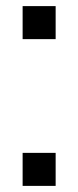

<svg xmlns="http://www.w3.org/2000/svg" viewBox="-20 -608 254 628"><path d="M54 -108H162V0H54ZM162 -588V-480H54V-588Z"/></svg>

Font: Orbitron
Style: Regular
Weight: 500
Designer: Matt McInerney
Foundry: Matt McInerney
Version: 1.000